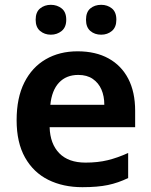

<svg xmlns="http://www.w3.org/2000/svg" viewBox="-20 -767 628 797"><path d="M302 -554Q377 -554 430.5 -524.5Q484 -495 512.5 -440Q541 -385 541 -307V-239H186Q188 -170 226 -131Q264 -92 335 -92Q386 -92 427 -102Q468 -112 512 -132V-28Q471 -8 428 1Q385 10 322 10Q242 10 180.5 -20.5Q119 -51 84 -113Q49 -175 49 -268Q49 -361 81 -424.5Q113 -488 170 -521Q227 -554 302 -554ZM305 -456Q255 -456 225 -424Q195 -392 189 -332H413Q413 -368 401 -395.5Q389 -423 365 -439.5Q341 -456 305 -456ZM128 -685Q128 -717 146.5 -732Q165 -747 191 -747Q217 -747 236 -732Q255 -717 255 -685Q255 -654 236 -638.5Q217 -623 191 -623Q165 -623 146.5 -638.5Q128 -654 128 -685ZM337 -685Q337 -717 355 -732Q373 -747 400 -747Q426 -747 444.5 -732Q463 -717 463 -685Q463 -654 444.5 -638.5Q426 -623 400 -623Q373 -623 355 -638.5Q337 -654 337 -685Z"/></svg>

Font: Noto Sans Oriya SemiBold
Style: Regular
Weight: 600
Version: Version 2.003